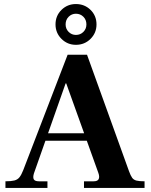

<svg xmlns="http://www.w3.org/2000/svg" viewBox="-20 -931 749 951"><path d="M7 0V-33Q35 -33 51 -37Q67 -41 76.5 -53Q86 -65 95 -88L315 -660H411L619 -83Q627 -61 634.5 -50.5Q642 -40 656 -36.5Q670 -33 696 -33V0H396V-33H444Q464 -33 469 -44.5Q474 -56 467 -75L308 -518H305L148 -72Q142 -52 147.5 -42.5Q153 -33 173 -33H215V0ZM190 -234 196 -271H417L422 -234ZM356 -709Q314 -709 284.5 -738.5Q255 -768 255 -810Q255 -853 284.5 -882Q314 -911 356 -911Q399 -911 428.5 -882Q458 -853 458 -810Q458 -768 428.5 -738.5Q399 -709 356 -709ZM356 -758Q378 -758 393 -773Q408 -788 408 -810Q408 -833 393 -848Q378 -863 356 -863Q335 -863 320 -848Q305 -833 305 -810Q305 -788 320 -773Q335 -758 356 -758Z"/></svg>

Font: Frank Ruhl Libre
Style: Bold
Weight: 700
Designer: Yanek Iontef
Foundry: Fontef
Version: Version 6.004